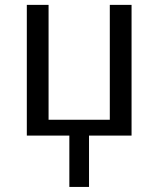

<svg xmlns="http://www.w3.org/2000/svg" viewBox="-20 -548 640 776"><path d="M88.4 0V-528.3H176.3V-64H423.8V-528.3H511.7V0H339.8V207.5H260.3V0Z"/></svg>

Font: Liberation Mono
Style: Regular
Weight: 400
Monospace: yes
Designer: Steve Matteson
Foundry: Ascender Corporation
Version: Version 2.1.5